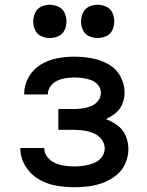

<svg xmlns="http://www.w3.org/2000/svg" viewBox="-20 -775 616 803"><path d="M291 8Q322 8 353 4Q384 0 413.5 -11.5Q443 -23 467.5 -43Q492 -63 504.5 -92Q517 -121 517 -152Q517 -180 506 -206.5Q495 -233 472 -250Q449 -267 423 -277Q445 -287 464 -302.5Q483 -318 492 -341Q501 -364 501 -388Q501 -425 482.5 -457.5Q464 -490 431.5 -507.5Q399 -525 363 -531.5Q327 -538 291 -538Q254 -538 218 -531Q182 -524 150 -504.5Q118 -485 99.5 -452Q81 -419 81 -382V-380H181Q180 -380 180 -380Q180 -399 191.5 -414.5Q203 -430 219.5 -437.5Q236 -445 254.5 -448Q273 -451 291 -451Q309 -451 326.5 -448.5Q344 -446 361 -440Q378 -434 390 -419.5Q402 -405 402 -387Q402 -387 402 -387Q402 -387 402 -387Q402 -368 390 -353Q378 -338 360.5 -331Q343 -324 325 -321.5Q307 -319 288 -319H224V-232H288Q309 -232 330 -229Q351 -226 371 -218Q391 -210 404.5 -192.5Q418 -175 418 -154Q418 -133 404.5 -116.5Q391 -100 371.5 -92.5Q352 -85 331.5 -82Q311 -79 291 -79Q270 -79 249.5 -82Q229 -85 210 -93.5Q191 -102 178 -118.5Q165 -135 165 -156H65V-155Q65 -116 85.5 -81.5Q106 -47 140 -26.5Q174 -6 213 1Q252 8 291 8ZM388 -616Q407 -616 424.5 -624Q442 -632 450 -649Q458 -666 458 -685Q458 -704 450 -721.5Q442 -739 424.5 -747Q407 -755 388 -755Q369 -755 352 -747Q335 -739 327 -721.5Q319 -704 319 -685Q319 -666 327 -649Q335 -632 352 -624Q369 -616 388 -616ZM188 -616Q207 -616 224.5 -624Q242 -632 250 -649Q258 -666 258 -685Q258 -704 250 -721.5Q242 -739 224.5 -747Q207 -755 188 -755Q169 -755 152 -747Q135 -739 127 -721.5Q119 -704 119 -685Q119 -666 127 -649Q135 -632 152 -624Q169 -616 188 -616Z"/></svg>

Font: Iosevka Sparkle Medium
Style: Regular
Weight: 500
Designer: Belleve Invis
Foundry: Belleve Invis
Version: Version 4.5.0; ttfautohint (v1.8.3)